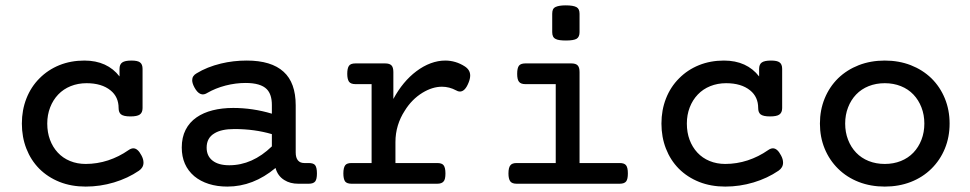

<svg xmlns="http://www.w3.org/2000/svg" viewBox="-20 -689 3638 720"><path d="M394.5 -350.1Q361.3 -377 304.7 -377Q272.5 -377 245.1 -366Q217.8 -355 198.2 -334.5Q178.7 -314 168 -286.1Q157.2 -258.3 157.2 -225.6Q157.2 -192.4 167.5 -164.8Q177.7 -137.2 196.8 -116.7Q215.8 -96.2 242.7 -85.2Q269.5 -74.2 301.3 -74.2Q344.2 -74.2 385.3 -87.6Q426.3 -101.1 461.9 -126Q471.7 -132.8 480 -132.8Q496.6 -132.8 510.3 -106.4Q518.1 -92.3 518.1 -79.1Q518.1 -60.5 501 -48.8Q459.5 -20.5 407.5 -4.9Q355.5 10.7 301.3 10.7Q247.6 10.7 203.4 -6.8Q159.2 -24.4 127 -56.6Q95.7 -88.4 78.9 -131.6Q62 -174.8 62 -225.6Q62 -276.4 79.1 -319.8Q96.2 -363.3 127.9 -395Q159.7 -427.2 202.6 -444.6Q245.6 -461.9 296.4 -461.9Q339.4 -461.9 372.6 -446.8Q405.8 -431.6 428.2 -402.3V-430.7Q428.2 -447.8 438.5 -454.8Q448.7 -461.9 472.7 -461.9Q496.1 -461.9 504.9 -455.1Q514.6 -448.2 514.6 -430.7V-283.7Q514.6 -266.6 503.9 -259.3Q494.1 -252.4 468.8 -252.4Q443.4 -252.4 433.6 -260.3Q424.8 -267.6 424.8 -283.7Q424.8 -325.7 394.5 -350.1Z M1137.7 -77.6Q1155.3 -77.6 1161.6 -69.8Q1168.5 -61 1168.5 -38.6Q1168.5 -17.1 1162.1 -8.8Q1155.3 0 1137.7 0H1098.6Q1067.9 0 1046.4 -13.7Q1021.5 -28.8 1013.2 -59.1Q929.7 10.7 832.5 10.7Q794.4 10.7 762.9 0.7Q731.4 -9.3 708.5 -28.3Q661.6 -68.4 661.6 -135.7Q661.6 -173.8 676 -202.1Q690.4 -230.5 717.3 -249Q742.7 -266.6 777.6 -275.4Q812.5 -284.2 854.5 -284.2Q927.7 -284.2 999.5 -262.7V-295.4Q999.5 -335 980.5 -354.5Q957.5 -377.9 900.9 -377.9Q863.8 -377.9 825.9 -368.2Q788.1 -358.4 756.8 -340.3Q748.5 -335 740.2 -335Q736.3 -335 730.5 -337.4Q719.2 -342.8 709.5 -360.4Q700.7 -376.5 700.7 -388.2Q700.7 -404.8 717.3 -414.1Q756.3 -438 808.6 -450.7Q855 -461.9 905.3 -461.9Q997.6 -461.9 1043.5 -419.9Q1088.9 -378.9 1088.9 -293.9V-117.2Q1088.9 -97.7 1097.2 -87.6Q1105.5 -77.6 1121.1 -77.6ZM999.5 -186Q934.6 -205.1 858.9 -205.1Q810.1 -205.1 784.2 -189Q754.9 -171.9 754.9 -135.3Q754.9 -104 777.1 -86.7Q799.3 -69.3 839.8 -69.3Q926.3 -69.3 999.5 -140.1Z M1373.5 -373.5H1313Q1295.4 -373.5 1288.6 -382.8Q1282.2 -392.6 1282.2 -412.1Q1282.2 -432.1 1288.1 -441.4Q1293.9 -451.2 1313 -451.2H1424.3Q1440.9 -451.2 1448 -443.8Q1455.1 -436.5 1455.1 -418.9V-317.9Q1490.7 -383.8 1541.5 -421.9Q1567.4 -441.4 1595 -451.7Q1622.6 -461.9 1649.4 -461.9Q1689 -461.9 1723.1 -439.9Q1743.2 -426.8 1743.2 -405.8Q1743.2 -394 1737.3 -379.4Q1724.1 -345.7 1704.6 -345.7Q1697.8 -345.7 1690.4 -350.1Q1665 -363.8 1637.2 -363.8Q1601.6 -363.8 1564.5 -341.3Q1523.9 -316.4 1497.6 -273.4Q1481 -248 1471.9 -218.3Q1462.9 -188.5 1462.9 -156.2V-77.6H1619.6Q1636.7 -77.6 1643.1 -69.8Q1650.4 -61 1650.4 -38.6Q1650.4 -16.1 1643.6 -8.8Q1636.7 0 1619.6 0H1298.3Q1280.8 0 1273.9 -8.8Q1267.6 -18.6 1267.6 -38.6Q1267.6 -60.5 1274.9 -69.8Q1281.2 -77.6 1298.3 -77.6H1373.5Z M2153.3 -568.4Q2153.3 -550.3 2142.1 -543.5Q2130.9 -537.1 2102.5 -537.1Q2074.7 -537.1 2064.5 -542.5Q2057.1 -545.9 2054 -552.2Q2050.8 -558.6 2050.8 -568.4V-637.2Q2050.8 -647.5 2053.7 -653.6Q2056.6 -659.7 2064 -663.1Q2076.7 -668.9 2101.6 -668.9Q2129.9 -668.9 2142.1 -662.1Q2147.9 -658.7 2150.6 -652.6Q2153.3 -646.5 2153.3 -637.2ZM2064 -373.5H1950.2Q1933.1 -373.5 1926.3 -382.3Q1919.4 -390.6 1919.4 -412.1Q1919.4 -434.1 1926.3 -442.9Q1933.1 -451.2 1950.2 -451.2H2122.6Q2139.2 -451.2 2146.2 -443.8Q2153.3 -436.5 2153.3 -418.9V-77.6H2303.7Q2321.3 -77.6 2327.6 -69.3Q2334.5 -61 2334.5 -38.6Q2334.5 -17.1 2328.1 -8.8Q2321.3 0 2303.7 0H1917.5Q1900.4 0 1893.6 -8.8Q1886.7 -18.1 1886.7 -38.6Q1886.7 -61.5 1894.5 -69.8Q1900.9 -77.6 1917.5 -77.6H2064Z M2793 -350.1Q2759.8 -377 2703.1 -377Q2670.9 -377 2643.6 -366Q2616.2 -355 2596.7 -334.5Q2577.1 -314 2566.4 -286.1Q2555.7 -258.3 2555.7 -225.6Q2555.7 -192.4 2565.9 -164.8Q2576.2 -137.2 2595.2 -116.7Q2614.3 -96.2 2641.1 -85.2Q2668 -74.2 2699.7 -74.2Q2742.7 -74.2 2783.7 -87.6Q2824.7 -101.1 2860.4 -126Q2870.1 -132.8 2878.4 -132.8Q2895 -132.8 2908.7 -106.4Q2916.5 -92.3 2916.5 -79.1Q2916.5 -60.5 2899.4 -48.8Q2857.9 -20.5 2805.9 -4.9Q2753.9 10.7 2699.7 10.7Q2646 10.7 2601.8 -6.8Q2557.6 -24.4 2525.4 -56.6Q2494.1 -88.4 2477.3 -131.6Q2460.4 -174.8 2460.4 -225.6Q2460.4 -276.4 2477.5 -319.8Q2494.6 -363.3 2526.4 -395Q2558.1 -427.2 2601.1 -444.6Q2644 -461.9 2694.8 -461.9Q2737.8 -461.9 2771 -446.8Q2804.2 -431.6 2826.7 -402.3V-430.7Q2826.7 -447.8 2836.9 -454.8Q2847.2 -461.9 2871.1 -461.9Q2894.5 -461.9 2903.3 -455.1Q2913.1 -448.2 2913.1 -430.7V-283.7Q2913.1 -266.6 2902.3 -259.3Q2892.6 -252.4 2867.2 -252.4Q2841.8 -252.4 2832 -260.3Q2823.2 -267.6 2823.2 -283.7Q2823.2 -325.7 2793 -350.1Z M3123 -395.5Q3155.8 -427.2 3200.4 -444.6Q3245.1 -461.9 3297.9 -461.9Q3350.6 -461.9 3395.3 -444.6Q3439.9 -427.2 3472.7 -395.5Q3505.4 -363.3 3523.2 -319.8Q3541 -276.4 3541 -225.6Q3541 -174.8 3523.2 -131.6Q3505.4 -88.4 3472.7 -56.2Q3439.9 -23.9 3395.3 -6.6Q3350.6 10.7 3297.9 10.7Q3245.1 10.7 3200.4 -6.6Q3155.8 -23.9 3123 -56.2Q3090.3 -88.4 3072.5 -131.6Q3054.7 -174.8 3054.7 -225.6Q3054.7 -276.4 3072.5 -319.8Q3090.3 -363.3 3123 -395.5ZM3190.4 -116.7Q3210 -96.2 3237.5 -85.2Q3265.1 -74.2 3297.9 -74.2Q3330.6 -74.2 3358.2 -85.2Q3385.7 -96.2 3405.3 -116.7Q3424.8 -137.2 3435.5 -165Q3446.3 -192.9 3446.3 -225.6Q3446.3 -258.3 3435.5 -286.1Q3424.8 -314 3405.3 -334.5Q3385.7 -355 3358.2 -366Q3330.6 -377 3297.9 -377Q3265.1 -377 3237.5 -366Q3210 -355 3190.4 -334.5Q3170.9 -314 3160.2 -286.1Q3149.4 -258.3 3149.4 -225.6Q3149.4 -192.9 3160.2 -165Q3170.9 -137.2 3190.4 -116.7Z"/></svg>

Font: Courier Prime Medium
Style: Regular
Weight: 500
Designer: Alan Dague-Greene
Foundry: Quote-Unquote Apps
Version: Version 1.202